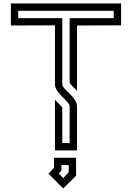

<svg xmlns="http://www.w3.org/2000/svg" viewBox="-20 -853 748 1089"><path d="M375 -250V-41.7H333.3V-242.7C326.2 -254.6 297.9 -279.1 291.7 -287.5V0H416.7V-250C416.7 -303.2 333.3 -345.2 333.3 -375V-750H83.3V-791.7H625V-750H375V-382.3C382.1 -370.4 410.4 -345.9 416.7 -337.5V-708.3L666.7 -709.4V-833.3H41.7V-708.3L291.7 -709.4V-375C291.7 -321.8 375 -279.8 375 -250ZM411.5 143.8V41.7H286.5V97.9L255.2 132.3L338.5 215.6ZM328.1 114.6V83.3H369.8V124L338.5 157.3L313.5 131.2Z"/></svg>

Font: Sportrop
Style: Regular
Weight: 500
Version: Version 0.9